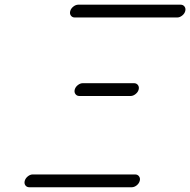

<svg xmlns="http://www.w3.org/2000/svg" viewBox="-20 -789 801 809"><path d="M310.1 -769.3H740.7Q751.7 -769.3 757.6 -761.2Q763.4 -753.2 760.5 -742.2Q757.6 -731.2 747.4 -723.3Q737.3 -715.3 726.3 -715.3H295.4Q284.4 -715.3 278.7 -723.3Q272.9 -731.2 275.9 -742.2Q278.8 -753.2 288.9 -761.2Q299.1 -769.3 310.1 -769.3ZM118.2 -54H549.1Q560.1 -54 565.9 -45.9Q571.8 -37.8 568.8 -26.9Q565.9 -15.9 555.8 -7.9Q545.7 0 534.7 0H103.8Q92.8 0 87 -7.9Q81.3 -15.9 84.2 -26.9Q87.2 -37.8 97.2 -45.9Q107.2 -54 118.2 -54ZM329.1 -438.5H544.4Q555.4 -438.5 561.3 -430.5Q567.1 -422.6 564.2 -411.6Q561.3 -400.6 551.1 -392.6Q541 -384.5 530 -384.5H314.7Q303.7 -384.5 297.9 -392.6Q292 -400.6 294.9 -411.6Q297.9 -422.6 308 -430.5Q318.1 -438.5 329.1 -438.5Z"/></svg>

Font: Tecnico
Style: FinoInclinado
Weight: 400
Italic angle: -15°
Version: Version 1.3